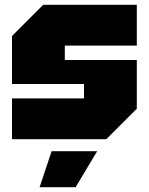

<svg xmlns="http://www.w3.org/2000/svg" viewBox="-20 -580 620 800"><path d="M30 0V-170H330V-230H30V-430L160 -560H550V-390H250V-330H550V-127L423 0ZM145 200 195 50H385L295 200Z"/></svg>

Font: Tektur Black
Style: Regular
Weight: 900
Designer: Adam Jagosz
Foundry: Adam Jagosz
Version: Version 1.005;gftools[0.9.30]